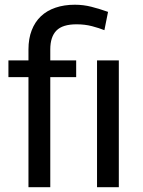

<svg xmlns="http://www.w3.org/2000/svg" viewBox="-20 -780 594 800"><path d="M98.6 0V-458.5H15.1V-528.3H98.6V-574.2Q98.6 -619.1 112.1 -653.8Q125.5 -688.5 150.4 -712.2Q175.3 -735.8 211.2 -748Q247.1 -760.3 292 -760.3Q327.6 -760.3 361.1 -751.7Q394.5 -743.2 430.2 -730.5L415 -654.3Q393.1 -663.1 363.5 -670.9Q334 -678.7 298.8 -678.7Q240.7 -678.7 215.1 -652.6Q189.5 -626.5 189.5 -574.2V-528.3H297.4V-458.5H189.5V0ZM475.1 0H384.3V-528.3H475.1Z"/></svg>

Font: Dirooz
Style: Regular
Weight: 400
Foundry: DejaVu fonts team - Redesigned by Saber Rastikerdar
Version: Version 0.2.1